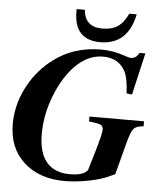

<svg xmlns="http://www.w3.org/2000/svg" viewBox="-60 -936 841 1006"><g transform="rotate(5 361.0 -433.5)"><path d="M705 -330V-304Q667 -301 653 -285Q639 -269 623 -208L579 -41L551 -28Q509 -8 442.5 5Q376 18 317 18Q184 18 102.5 -56Q21 -130 21 -256Q21 -352 64.5 -441Q108 -530 184 -593Q296 -685 448 -685Q512 -685 572 -664Q596 -655 608 -655Q635 -655 650 -685H681L630 -464L601 -468Q598 -550 577 -587Q541 -649 462 -649Q366 -649 289 -551Q238 -484 207.5 -395.5Q177 -307 177 -216Q177 -119 219 -69.5Q261 -20 341 -20Q414 -20 435 -50L466 -154Q493 -246 493 -268Q493 -284 481 -292Q467 -299 418 -304V-330ZM579 -885H618Q585 -723 440 -723Q302 -723 302 -872V-885H345Q353 -795 444 -795Q494 -795 525 -815.5Q556 -836 579 -885Z"/></g></svg>

Font: STIX
Style: Bold Italic
Weight: 700
Italic angle: -16.33°
Designer: MicroPress Inc., with final additions and corrections provided by Coen Hoffman, Elsevier (retired)
Version: Version 1.1.1